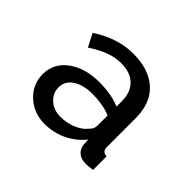

<svg xmlns="http://www.w3.org/2000/svg" viewBox="-94 -840 626 626"><g transform="rotate(45 219.0 -527.5)"><path d="M46 -455Q46 -505 88 -536Q130 -567 195 -567Q251 -567 291 -550V-575Q291 -615 268 -638Q245 -661 202 -661Q174 -661 146.5 -650.5Q119 -640 89 -620L66 -665Q136 -711 208 -711Q280 -711 321 -674Q362 -637 362 -567V-436Q362 -424 367 -418.5Q372 -413 383 -412V-350Q373 -349 366.5 -348Q360 -347 352 -347Q330 -347 317.5 -358Q305 -369 303 -386L302 -409Q277 -378 241.5 -361Q206 -344 165 -344Q115 -344 80.5 -376Q46 -408 46 -455ZM278 -435Q291 -447 291 -461V-509Q272 -517 250 -520.5Q228 -524 207 -524Q165 -524 139 -507Q113 -490 113 -461Q113 -434 133.5 -415.5Q154 -397 185 -397Q214 -397 239.5 -407.5Q265 -418 278 -435Z"/></g></svg>

Font: YasnoRaleway Medium
Style: Regular
Weight: 500
Designer: Matt McInerney, Pablo Impallari, Rodrigo Fuenzalida
Foundry: Matt McInerney, Pablo Impallari, Rodrigo Fuenzalida
Version: Version 4.026